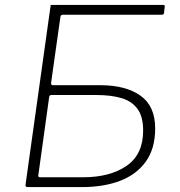

<svg xmlns="http://www.w3.org/2000/svg" viewBox="-20 -762 734 782"><path d="M388 -415Q492 -415 552 -372.5Q612 -330 612 -239Q612 -157 574 -104Q536 -51 469 -25.5Q402 0 314 0H92Q83 0 84 -10L185 -731Q187 -736 186 -739Q185 -742 187 -742H645Q652 -742 651 -735L648 -709Q647 -702 639 -702H237Q227 -702 226 -693L188 -424Q188 -415 195 -415ZM318 -40Q428 -40 495.5 -86.5Q563 -133 563 -230Q563 -287 540 -318.5Q517 -350 474.5 -362.5Q432 -375 373 -375H189Q181 -375 180 -365L136 -48Q135 -40 143 -40Z"/></svg>

Font: Libre Franklin Thin
Style: Italic
Weight: 100
Italic angle: -8°
Designer: Pablo Impallari, Rodrigo Fuenzalida, Nhung Nguyen
Foundry: Impallari Type
Version: Version 3.000